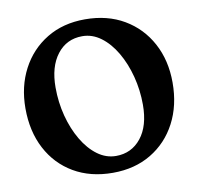

<svg xmlns="http://www.w3.org/2000/svg" viewBox="-81 -798 927 897"><g transform="rotate(-10 383.0 -349.5)"><path d="M378.5 -714Q484.5 -714 563.8 -667.5Q643 -621 687 -539.2Q731 -457.5 731 -352.5Q731 -244 687.5 -161.2Q644 -78.5 566 -31.8Q488 15 384 15Q278 15 199 -31.2Q120 -77.5 76.5 -160.2Q33 -243 33 -352Q33 -455.5 76 -537.5Q119 -619.5 196.8 -666.8Q274.5 -714 378.5 -714ZM576.5 -274.5Q576.5 -343.5 559.5 -408.8Q542.5 -474 512 -526Q481.5 -578 440.8 -608.2Q400 -638.5 352.5 -638.5Q278 -638.5 233.2 -580.5Q188.5 -522.5 188.5 -424Q188.5 -353.5 205.5 -288.5Q222.5 -223.5 253 -171.8Q283.5 -120 324.2 -90Q365 -60 412 -60Q485.5 -60 531 -116.8Q576.5 -173.5 576.5 -274.5Z"/></g></svg>

Font: Fraunces 72pt S100 SemiBold
Style: Regular
Weight: 600
Version: Version 1.000; ttfautohint (v1.8.3)